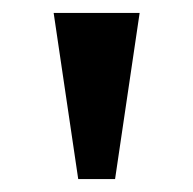

<svg xmlns="http://www.w3.org/2000/svg" viewBox="-20 -734 298 297"><path d="M101 -457 63 -714H196L158 -457Z"/></svg>

Font: Noto Serif Khojki
Style: Bold
Weight: 700
Version: Version 2.003